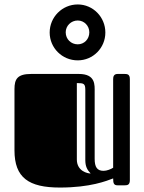

<svg xmlns="http://www.w3.org/2000/svg" viewBox="-20 -832 648 862"><path d="M405 -419C405 -450 410 -500 334 -500H120C58 -500 45 -477 45 -432V-157C45 -34 109 10 249 10C386 10 459 -20 488 -31C488 -9 491 0 508 0H539C551 0 563 -1 563 -23V-477C563 -499 551 -500 539 -500H508C491 -500 488 -488 488 -477V-79C479 -73 460 -65 445 -65C416 -65 405 -82 405 -119ZM363 -114C363 -85 371 -70 387 -53C374 -53 325 -63 325 -116V-459C356 -459 363 -457 363 -428ZM203 -686C203 -617 259 -561 329 -561C398 -561 453 -617 453 -686C453 -755 398 -812 329 -812C259 -812 203 -755 203 -686ZM275 -687C275 -716 299 -740 329 -740C358 -740 381 -716 381 -687C381 -656 358 -633 329 -633C299 -633 275 -656 275 -687Z"/></svg>

Font: Fascinate Inline
Style: Regular
Weight: 900
Designer: Astigmatic (AOETI)
Foundry: Astigmatic (AOETI)
Version: Version 1.000